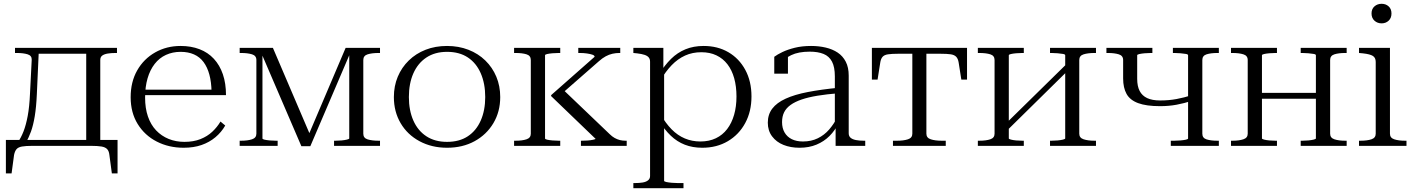

<svg xmlns="http://www.w3.org/2000/svg" viewBox="-20 -768 7452 1011"><path d="M434 0V-516H596V-489H588Q565 -489 547 -486Q529 -483 518.5 -475.5Q508 -468 508 -452V0ZM163 -485V-516H474V-485ZM556 48Q554 28 544.5 17.5Q535 7 514.5 3.5Q494 0 459 0H151Q116 0 96 3.5Q76 7 67 17.5Q58 28 54 48L41 145H11V-31H599V145H569ZM138 -276 147 -453Q148 -475 125.5 -482Q103 -489 69 -489H59V-516H185L174 -272Q171 -204 163 -156Q155 -108 143 -75Q131 -42 117 -19H74Q91 -43 104 -76.5Q117 -110 126 -158Q135 -206 138 -276Z M744 -254Q744 -198 759 -154.5Q774 -111 802 -81.5Q830 -52 868 -36.5Q906 -21 951 -21Q999 -21 1035.5 -35.5Q1072 -50 1098 -74.5Q1124 -99 1141 -128L1166 -107Q1146 -72 1114.5 -45.5Q1083 -19 1041.5 -4.5Q1000 10 947 10Q869 10 805.5 -22.5Q742 -55 705 -115Q668 -175 668 -256Q668 -337 702.5 -397.5Q737 -458 797 -492Q857 -526 931 -526Q986 -526 1030.5 -509Q1075 -492 1106 -458.5Q1137 -425 1153.5 -377Q1170 -329 1170 -267H721V-296H1120L1094 -285Q1093 -336 1082.5 -375Q1072 -414 1052 -441Q1032 -468 1001.5 -481.5Q971 -495 931 -495Q889 -495 854 -479Q819 -463 794.5 -431.5Q770 -400 757 -355.5Q744 -311 744 -254Z M1417 -516 1618 -46H1600L1800 -516H1981V-489H1973Q1939 -489 1916 -482Q1893 -475 1893 -452V-64Q1893 -41 1916 -34Q1939 -27 1973 -27H1981V0H1739V-27H1747Q1762 -27 1778.5 -28.5Q1795 -30 1807 -33Q1819 -36 1819 -39V-499L1828 -498L1614 2H1567L1352 -498L1362 -499V-39Q1362 -35 1373 -32.5Q1384 -30 1400.5 -28.5Q1417 -27 1433 -27H1442V0H1242V-27H1250Q1284 -27 1307 -34.5Q1330 -42 1330 -64V-452Q1330 -475 1307 -482Q1284 -489 1250 -489H1242V-516Z M2614 -257Q2614 -180 2578 -119.5Q2542 -59 2479 -24.5Q2416 10 2334 10Q2253 10 2189 -24.5Q2125 -59 2089.5 -119.5Q2054 -180 2054 -257Q2054 -315 2074.5 -364Q2095 -413 2132.5 -449.5Q2170 -486 2221 -506Q2272 -526 2334 -526Q2395 -526 2446.5 -506Q2498 -486 2535.5 -449.5Q2573 -413 2593.5 -364Q2614 -315 2614 -257ZM2133 -257Q2133 -187 2156.5 -133.5Q2180 -80 2225 -50.5Q2270 -21 2334 -21Q2399 -21 2443.5 -50.5Q2488 -80 2511.5 -133.5Q2535 -187 2535 -257Q2535 -328 2511.5 -382Q2488 -436 2443.5 -465.5Q2399 -495 2334 -495Q2270 -495 2225 -465Q2180 -435 2156.5 -381.5Q2133 -328 2133 -257Z M2775 -64V-452Q2775 -475 2752.5 -482Q2730 -489 2695 -489H2687V-516H2930V-489H2922Q2906 -489 2889 -487.5Q2872 -486 2861 -483.5Q2850 -481 2850 -477V-39Q2850 -35 2861 -32.5Q2872 -30 2889 -28.5Q2906 -27 2922 -27H2930V0H2687V-27H2695Q2730 -27 2752.5 -34.5Q2775 -42 2775 -64ZM3280 0H3039V-27H3043Q3055 -27 3072 -28Q3089 -29 3102.5 -32Q3116 -35 3116 -37L2882 -262V-267L3111 -469Q3111 -476 3099.5 -480Q3088 -484 3070.5 -486.5Q3053 -489 3034 -489H3025V-516H3246V-489H3241Q3223 -489 3205 -485Q3187 -481 3169.5 -471.5Q3152 -462 3134 -446L2934 -271L2941 -300L3190 -62Q3203 -49 3216.5 -41.5Q3230 -34 3244 -30.5Q3258 -27 3274 -27H3280Z M3579 223H3315V196H3322Q3346 196 3364 193Q3382 190 3392.5 181.5Q3403 173 3403 159V-443Q3403 -457 3396 -465.5Q3389 -474 3374.5 -479Q3360 -484 3335 -487L3315 -489V-516H3473V-396L3477 -391V184Q3477 188 3489 190.5Q3501 193 3518 194.5Q3535 196 3550 196H3579ZM3678 10Q3627 10 3586 -6Q3545 -22 3512 -53.5Q3479 -85 3451 -131L3459 -165Q3485 -119 3516.5 -87Q3548 -55 3586 -39Q3624 -23 3668 -23Q3714 -23 3749.5 -40Q3785 -57 3809 -88.5Q3833 -120 3845.5 -163.5Q3858 -207 3858 -260Q3858 -313 3846 -356Q3834 -399 3810.5 -429.5Q3787 -460 3752.5 -476.5Q3718 -493 3673 -493Q3626 -493 3587.5 -475.5Q3549 -458 3517 -425Q3485 -392 3458 -345L3451 -378Q3480 -425 3513.5 -458Q3547 -491 3589.5 -508.5Q3632 -526 3685 -526Q3759 -526 3815.5 -493Q3872 -460 3904.5 -400Q3937 -340 3937 -260Q3937 -181 3904 -120Q3871 -59 3812.5 -24.5Q3754 10 3678 10Z M4396 -306V-277Q4333 -272 4284.5 -264Q4236 -256 4201 -244Q4166 -232 4143 -215.5Q4120 -199 4109 -177Q4098 -155 4098 -125Q4098 -93 4111.5 -70Q4125 -47 4149.5 -35Q4174 -23 4208 -23Q4252 -23 4286.5 -40Q4321 -57 4346 -86Q4371 -115 4388 -149L4395 -119Q4377 -81 4348 -52Q4319 -23 4279.5 -6.5Q4240 10 4190 10Q4143 10 4105.5 -5Q4068 -20 4045.5 -50Q4023 -80 4023 -122Q4023 -165 4046.5 -196Q4070 -227 4117 -248.5Q4164 -270 4234 -283.5Q4304 -297 4396 -306ZM4380 0V-105H4376V-366Q4376 -415 4361 -443.5Q4346 -472 4316.5 -484Q4287 -496 4244 -496Q4184 -496 4146 -477.5Q4108 -459 4085 -430Q4086 -442 4089.5 -451.5Q4093 -461 4099 -468Q4105 -475 4113 -478.5Q4121 -482 4129 -482V-380H4057V-469Q4073 -481 4100 -494Q4127 -507 4165 -516.5Q4203 -526 4251 -526Q4292 -526 4328 -517.5Q4364 -509 4391 -491Q4418 -473 4433.5 -443Q4449 -413 4449 -370V-66Q4449 -51 4459 -42.5Q4469 -34 4487 -30.5Q4505 -27 4528 -27H4536V0Z M4821 -485V-516H5072V-349H5042L5028 -438Q5025 -458 5015.5 -468.5Q5006 -479 4986.5 -482Q4967 -485 4931 -485ZM4820 -485H4711Q4676 -485 4656 -482Q4636 -479 4627 -468.5Q4618 -458 4615 -438L4601 -349H4571V-516H4820ZM4858 -64Q4858 -42 4881 -34.5Q4904 -27 4938 -27H4960V0H4682V-27H4704Q4738 -27 4761 -34.5Q4784 -42 4784 -64V-516H4858Z M5217 -64V-452Q5217 -475 5194.5 -482Q5172 -489 5137 -489H5129V-516H5371V-489H5363Q5347 -489 5330.5 -487.5Q5314 -486 5303 -483.5Q5292 -481 5292 -477V-39Q5292 -36 5303 -33Q5314 -30 5330.5 -28.5Q5347 -27 5363 -27H5371V0H5129V-27H5137Q5172 -27 5194.5 -34.5Q5217 -42 5217 -64ZM5589 -39V-477Q5589 -482 5577.5 -484Q5566 -486 5549 -487.5Q5532 -489 5517 -489H5509V-516H5751V-489H5743Q5709 -489 5686 -482Q5663 -475 5663 -452V-64Q5663 -42 5686 -34.5Q5709 -27 5743 -27H5751V0H5509V-27H5517Q5532 -27 5549 -28.5Q5566 -30 5577.5 -33Q5589 -36 5589 -39ZM5290 -88 5265 -106 5591 -426 5615 -408Z M6236 -39V-477Q6236 -482 6224.5 -484Q6213 -486 6196 -487.5Q6179 -489 6164 -489H6156V-516H6398V-489H6390Q6356 -489 6333.5 -482Q6311 -475 6311 -452V-64Q6311 -41 6333.5 -34Q6356 -27 6390 -27H6398V0H6145V-27H6164Q6179 -27 6196 -28.5Q6213 -30 6224.5 -32.5Q6236 -35 6236 -39ZM5894 -355V-452Q5894 -475 5871 -482Q5848 -489 5814 -489H5806V-516H6048V-489H6040Q6024 -489 6007.5 -487.5Q5991 -486 5979.5 -483.5Q5968 -481 5968 -477V-353Q5968 -314 5981 -289Q5994 -264 6020.5 -251.5Q6047 -239 6089 -239Q6135 -239 6175 -246.5Q6215 -254 6256 -267V-237Q6215 -224 6175 -216.5Q6135 -209 6088 -209Q6016 -209 5973 -225Q5930 -241 5912 -273.5Q5894 -306 5894 -355Z M6550 -64V-452Q6550 -475 6527 -482Q6504 -489 6470 -489H6462V-516H6704V-489H6696Q6680 -489 6663.5 -487.5Q6647 -486 6636 -483.5Q6625 -481 6625 -477V-39Q6625 -36 6636 -33Q6647 -30 6663.5 -28.5Q6680 -27 6696 -27H6704V0H6462V-27H6470Q6504 -27 6527 -34.5Q6550 -42 6550 -64ZM6909 -39V-477Q6909 -482 6897.5 -484Q6886 -486 6869 -487.5Q6852 -489 6838 -489H6829V-516H7071V-489H7063Q7029 -489 7006.5 -482Q6984 -475 6984 -452V-64Q6984 -42 7006.5 -34.5Q7029 -27 7063 -27H7071V0H6829V-27H6838Q6852 -27 6869 -28.5Q6886 -30 6897.5 -33Q6909 -36 6909 -39ZM6592 -248V-279H6943V-248Z M7255 -645Q7233 -645 7217.5 -659Q7202 -673 7202 -697Q7202 -721 7217.5 -734.5Q7233 -748 7255 -748Q7277 -748 7292 -734.5Q7307 -721 7307 -697Q7307 -673 7292 -659Q7277 -645 7255 -645ZM7299 -516V-64Q7299 -42 7321.5 -34.5Q7344 -27 7378 -27H7386V0H7136V-27H7144Q7179 -27 7201.5 -34.5Q7224 -42 7224 -64V-442Q7224 -464 7209 -473.5Q7194 -483 7157 -487L7136 -489V-516Z"/></svg>

Font: Roboto Serif 120pt Expanded Light
Style: Regular
Weight: 300
Width: 7
Designer: Greg Gazdowicz
Foundry: Commercial Type
Version: Version 1.008